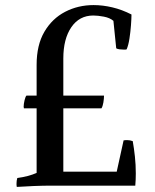

<svg xmlns="http://www.w3.org/2000/svg" viewBox="-20 -730 608 755"><path d="M439 -55 466 -178Q471 -179 474.5 -179Q478 -179 481 -179Q491 -179 502 -175Q507 -147 510.5 -114.5Q514 -82 514 -48Q514 -36 513.5 -24Q513 -12 512 0H179Q151 0 112.5 1.5Q74 3 46 5Q45 1 45 -2.5Q45 -6 45 -9Q45 -20 48 -30Q70 -33 89 -38Q108 -43 124 -50V-304H74Q74 -306 73.5 -307.5Q73 -309 73 -310Q73 -321 76.5 -335.5Q80 -350 84 -354H124V-475Q124 -553 154.5 -605Q185 -657 236 -683.5Q287 -710 348 -710Q384 -710 422 -701Q460 -692 497 -673Q497 -657 495 -630.5Q493 -604 489 -578Q485 -552 478 -536Q476 -535 472.5 -535Q469 -535 466 -535Q459 -535 450.5 -536Q442 -537 437 -540L426 -648Q412 -660 388.5 -664.5Q365 -669 347 -669Q292 -669 260.5 -623Q229 -577 229 -500V-354H389Q389 -342 386.5 -327Q384 -312 379 -304H229V-55Z"/></svg>

Font: Alike
Style: Regular
Weight: 400
Designer: Sveta Sebyakina
Foundry: Cyreal (www.cyreal.org)
Version: Version 1.301; ttfautohint (v1.8.4.7-5d5b)